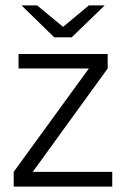

<svg xmlns="http://www.w3.org/2000/svg" viewBox="-20 -695 466 715"><path d="M398 -55V0H31V-55L311 -440H49V-494H381V-440L102 -55ZM60 -675H118L215 -595L311 -675H370L247 -556H182Z"/></svg>

Font: Blinker Light
Style: Regular
Weight: 300
Designer: Juergen Huber
Foundry: supertype
Version: Version 1.017;hotconv 1.0.117;makeotfexe 2.5.65602